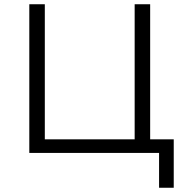

<svg xmlns="http://www.w3.org/2000/svg" viewBox="-20 -720 867 904"><path d="M687 -64H798V164H729V0H118V-700H191V-64H614V-700H687Z"/></svg>

Font: mBank
Style: Regular
Weight: 400
Designer: Julieta Ulanovsky
Foundry: Julieta Ulanovsky
Version: Version 7.200;PS 007.200;hotconv 1.0.88;makeotf.lib2.5.64775